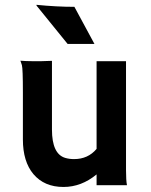

<svg xmlns="http://www.w3.org/2000/svg" viewBox="-20 -762 623 790"><path d="M377.4 -44.4Q314.9 7.3 241.2 7.3Q162.1 7.3 117.2 -45.9Q74.2 -97.7 74.2 -188V-381.8Q74.2 -479.5 70.1 -493.9Q65.9 -508.3 64 -512.2Q86.4 -510.3 110.8 -510.3H151.4Q167.5 -510.3 193.8 -511.7V-229Q193.8 -128.4 248.5 -112.3Q265.1 -107.4 284.7 -107.4Q342.3 -107.4 377.4 -149.4V-510.3H498.5V-62.5Q498.5 -19.5 502.4 0H377.4ZM129.9 -742.2Q212.9 -733.9 286.1 -733.9L368.7 -581.1H258.3L130.4 -738.8Z"/></svg>

Font: HammersmithOne
Style: Regular
Weight: 400
Designer: Nicole Fally
Foundry: Nicole Fally
Version: Version 1.003